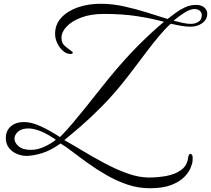

<svg xmlns="http://www.w3.org/2000/svg" viewBox="-20 -789 1122 1021"><path d="M120 40Q97 40 71.5 30Q46 20 28.5 -1.5Q11 -23 11 -55Q11 -94 37.5 -117Q64 -140 107 -140Q148 -140 196.5 -117.5Q245 -95 299 -60Q329 -90 363 -130Q397 -170 432 -213.5Q467 -257 499.5 -298.5Q532 -340 560 -374Q649 -482 722.5 -554.5Q796 -627 852 -673Q791 -690 712 -702.5Q633 -715 532 -715Q463 -715 412.5 -696Q362 -677 334.5 -648Q307 -619 307 -588Q307 -560 324.5 -545Q342 -530 355 -521Q367 -514 367 -509Q367 -502 355 -502Q334 -502 315.5 -518Q297 -534 285 -558.5Q273 -583 273 -609Q273 -660 307 -696Q341 -732 396 -750.5Q451 -769 514 -769Q577 -769 640 -755Q703 -741 762 -722.5Q821 -704 871 -688Q888 -701 911 -718.5Q934 -736 962.5 -749.5Q991 -763 1023 -763Q1050 -763 1066 -749.5Q1082 -736 1082 -716Q1082 -685 1055.5 -666Q1029 -647 993 -647Q971 -647 944.5 -651.5Q918 -656 888 -663Q861 -639 828.5 -600.5Q796 -562 761.5 -516.5Q727 -471 693.5 -426.5Q660 -382 631 -346Q575 -277 518 -219.5Q461 -162 410 -118Q359 -74 322 -44Q365 -20 420.5 13.5Q476 47 537 79.5Q598 112 658.5 133.5Q719 155 771 155Q820 155 865.5 146.5Q911 138 942.5 115.5Q974 93 980 52Q983 29 993 29Q998 29 1002 36.5Q1006 44 1004 66Q1003 81 993 105Q983 129 958.5 153.5Q934 178 890 195Q846 212 776 212Q715 212 657.5 192.5Q600 173 547 142.5Q494 112 448 79Q402 46 365 17.5Q328 -11 302 -26Q249 12 201.5 26Q154 40 120 40ZM995 -662Q1018 -662 1035.5 -673Q1053 -684 1053 -709Q1053 -723 1042 -732Q1031 -741 1015 -741Q993 -741 965.5 -724.5Q938 -708 903 -679Q930 -672 953 -667Q976 -662 995 -662ZM145 8Q180 8 217.5 -9.5Q255 -27 277 -46Q277 -46 267 -53Q257 -60 249 -64Q212 -87 182 -96.5Q152 -106 132 -106Q95 -106 76 -89Q57 -72 57 -52Q57 -30 79 -11Q101 8 145 8Z"/></svg>

Font: Great Vibes
Style: Regular
Weight: 400
Designer: Robert E. Leuschke, Viktoriya Grabowska, Viviana Monsalve, Eben Sorkin
Foundry: Robert E. Leuschke
Version: Version 1.103; ttfautohint (v1.8.4.7-5d5b)